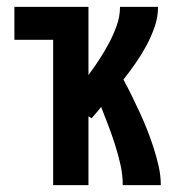

<svg xmlns="http://www.w3.org/2000/svg" viewBox="-20 -540 540 560"><path d="M135 0V-424H22V-520H238V-321Q255 -344 270 -367Q285 -390 298 -414.5Q311 -439 320.5 -465.5Q330 -492 330 -520H441Q441 -490 431 -461.5Q421 -433 407 -407Q393 -381 376 -356.5Q359 -332 340 -308Q353 -284 365 -259.5Q377 -235 388.5 -210Q400 -185 410 -159.5Q420 -134 428.5 -107.5Q437 -81 443 -54Q449 -27 449 0H338Q338 -30 331.5 -59Q325 -88 316 -116.5Q307 -145 296.5 -172.5Q286 -200 275 -228Q268 -219 261 -211Q254 -203 247 -195L238 -201V0Z"/></svg>

Font: Iosevka SS08 Regular
Style: Bold
Weight: 700
Monospace: yes
Designer: Belleve Invis
Foundry: Belleve Invis
Version: Version 16.3.4; ttfautohint (v1.8.4)